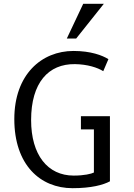

<svg xmlns="http://www.w3.org/2000/svg" viewBox="-20 -972 704 1006"><path d="M556 -22C521 -3 458 14 360 14C191 14 55 -108 55 -348C55 -582 198 -705 365 -705C456 -705 516 -682 548 -662L521 -599C491 -618 438 -635 373 -636C234 -638 143 -539 143 -343C143 -160 230 -52 366 -52C421 -52 458 -61 472 -68V-294H404V-363H556ZM379 -770H330L416 -952H524Z"/></svg>

Font: Repo Regular
Style: Regular
Weight: 400
Designer: Stefan Peev
Foundry: Context Ltd
Version: Version 1.502